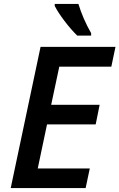

<svg xmlns="http://www.w3.org/2000/svg" viewBox="-20 -951 604 971"><path d="M413.1 0H34.2L185.1 -713.9H564L543 -613.8H279.8L238.8 -420.9H483.9L463.9 -321.8H217.8L170.9 -99.1H434.1ZM440.9 -771H370.6Q338.9 -801.8 306.2 -845Q273.4 -888.2 256.8 -920.9V-931.2H376.5Q399.4 -856 440.9 -783.2Z"/></svg>

Font: Open Sans Semibold
Style: Italic
Weight: 600
Italic angle: -12°
Foundry: Ascender Corporation
Version: Version 1.10